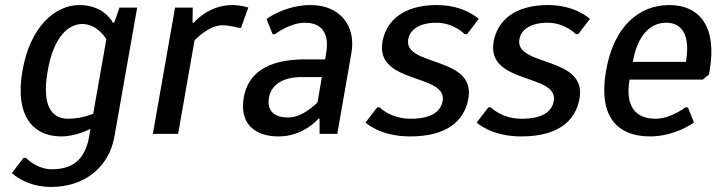

<svg xmlns="http://www.w3.org/2000/svg" viewBox="-20 -530 2855 760"><path d="M349 -80C349 -80 305 -60 250 -60C185 -60 144 -110 169 -250C192 -385 251 -435 306 -435C366 -435 401 -375 401 -375ZM523 -500H453L432 -440H427C427 -440 394 -510 294 -510C199 -510 99 -425 69 -250C38 -75 108 10 223 10C283 10 338 -20 338 -20L333 10C317 100 270 140 185 140C125 140 83 95 83 95H73L27 155C27 155 82 210 182 210C317 210 412 130 433 10Z M860 -430C890 -430 924 -420 924 -420H934L963 -500C963 -500 934 -510 899 -510C804 -510 747 -440 747 -440H742L743 -500H673L585 0H685L750 -370C750 -370 805 -430 860 -430Z M1267 -295H1187C1032 -295 961 -235 945 -145C928 -50 978 10 1083 10C1183 10 1240 -60 1240 -60H1245V0H1315L1371 -320C1390 -430 1324 -510 1209 -510C1109 -510 1035 -455 1035 -455L1059 -395H1069C1069 -395 1127 -440 1187 -440C1252 -440 1285 -400 1271 -320ZM1237 -125C1237 -125 1181 -65 1121 -65C1061 -65 1036 -95 1045 -145C1053 -190 1094 -225 1174 -225H1254Z M1603 10C1748 10 1818 -50 1834 -140C1864 -310 1576 -265 1596 -375C1602 -410 1637 -440 1707 -440C1777 -440 1819 -395 1819 -395H1829L1875 -455C1875 -455 1819 -510 1709 -510C1579 -510 1509 -450 1494 -365C1464 -195 1752 -240 1732 -130C1725 -90 1690 -60 1605 -60C1525 -60 1483 -105 1483 -105H1473L1427 -45C1427 -45 1483 10 1603 10Z M2043 10C2188 10 2258 -50 2274 -140C2304 -310 2016 -265 2036 -375C2042 -410 2077 -440 2147 -440C2217 -440 2259 -395 2259 -395H2269L2315 -455C2315 -455 2259 -510 2149 -510C2019 -510 1949 -450 1934 -365C1904 -195 2192 -240 2172 -130C2165 -90 2130 -60 2045 -60C1965 -60 1923 -105 1923 -105H1913L1867 -45C1867 -45 1923 10 2043 10Z M2629 -510C2509 -510 2409 -425 2379 -250C2348 -75 2418 10 2553 10C2653 10 2727 -45 2727 -45L2703 -105H2693C2693 -105 2635 -60 2575 -60C2495 -60 2454 -110 2472 -215H2762L2786 -235L2789 -250C2819 -425 2749 -510 2629 -510ZM2617 -440C2677 -440 2714 -395 2695 -285H2485C2504 -395 2557 -440 2617 -440Z"/></svg>

Font: Scada
Style: Italic
Weight: 400
Designer: Jovanny Lemonad
Foundry: Jovanny Lemonad
Version: Version 3.005